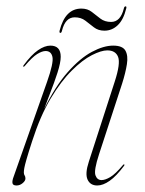

<svg xmlns="http://www.w3.org/2000/svg" viewBox="-20 -576 455 604"><path d="M53.5 -366.5Q52 -368 54.5 -371Q78.5 -403.5 99.5 -418Q120.5 -432.5 138.5 -432.5Q171 -432.5 171 -397.5Q171 -379 160.8 -347.2Q150.5 -315.5 138 -283.8Q125.5 -252 119 -233.5Q154.5 -305.5 193.2 -349.2Q232 -393 269 -412.8Q306 -432.5 336 -432.5Q365.5 -432.5 374.5 -416.8Q383.5 -401 379.2 -374Q375 -347 364 -312.5L291.5 -90.5Q275 -40 280.2 -24.8Q285.5 -9.5 299.5 -9.5Q311 -9.5 327 -19Q343 -28.5 366.5 -56.5Q369 -60 371 -58.5Q372.5 -57 370 -54Q346 -22 325 -7.2Q304 7.5 286 7.5Q264 7.5 255.5 -11Q247 -29.5 259.5 -67.5L341 -319.5Q359.5 -376.5 351.5 -397Q343.5 -417.5 317.5 -417.5Q298.5 -417.5 269 -402.5Q239.5 -387.5 205.8 -354Q172 -320.5 139.2 -265.8Q106.5 -211 81 -131.5Q69 -94.5 63.5 -75.2Q58 -56 56.5 -47.5Q55 -39 55 -33.5Q55 -27.5 57.5 -24Q60 -20.5 60 -14.5Q60 -7 51.2 0.2Q42.5 7.5 32 7.5Q20.5 7.5 19.2 0Q18 -7.5 23 -20.5L128 -318.5Q149 -378 145 -396.8Q141 -415.5 123.5 -415.5Q112.5 -415.5 97 -406Q81.5 -396.5 58 -368.5Q55 -365 53.5 -366.5ZM308.5 -479.5Q289 -479.5 275.5 -490Q262 -500.5 248.5 -511Q235 -521.5 215 -521.5Q185.5 -521.5 175 -479.5Q173.5 -472.5 170 -472.5Q166 -472.5 167.5 -479.5Q185 -549 236 -549Q255.5 -549 268.8 -538.5Q282 -528 295.8 -517.5Q309.5 -507 329.5 -507Q359 -507 369.5 -549Q371 -556 375 -556Q379 -556 377 -549Q368.5 -514 350.5 -496.8Q332.5 -479.5 308.5 -479.5Z"/></svg>

Font: Fraunces 144pt S000 Thin
Style: Italic
Weight: 100
Italic angle: -16°
Version: Version 1.000; ttfautohint (v1.8.3)